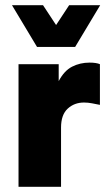

<svg xmlns="http://www.w3.org/2000/svg" viewBox="-20 -716 428 736"><path d="M51 0V-470H205V-405Q226 -445 256.5 -460.5Q287 -476 323 -476Q336 -476 346 -474.5Q356 -473 363 -470V-314Q348 -317 332.5 -320Q317 -323 302 -323Q265 -323 239.5 -299.5Q214 -276 214 -227V0ZM122 -536 26 -696H145L195 -620L245 -696H364L268 -536Z"/></svg>

Font: Gantari ExtraBold
Style: Regular
Weight: 800
Version: Version 1.000